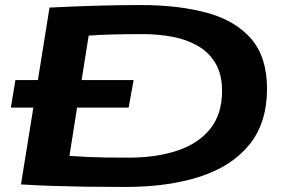

<svg xmlns="http://www.w3.org/2000/svg" viewBox="-20 -730 1123 760"><path d="M23 -304 41 -413H130L176 -700Q275 -705 363.5 -707.5Q452 -710 537 -710Q688 -710 800.5 -679Q913 -648 975 -575.5Q1037 -503 1037 -379Q1037 -244 967.5 -158Q898 -72 772 -31Q646 10 476 10Q388 10 319.5 9Q251 8 190 6Q129 4 63 0L112 -304ZM489 -106Q599 -106 682.5 -134Q766 -162 812.5 -220.5Q859 -279 859 -370Q859 -435 833.5 -478.5Q808 -522 764.5 -547.5Q721 -573 664.5 -584Q608 -595 545 -595Q480 -595 423.5 -593.5Q367 -592 331 -589L303 -413H509L489 -304H285L255 -113Q295 -110 330 -108.5Q365 -107 403 -106.5Q441 -106 489 -106Z"/></svg>

Font: Georama ExtraExtended SemiBold
Style: Italic
Weight: 600
Width: 8
Italic angle: -9°
Designer: Jean-Baptiste Levee
Foundry: Production Type
Version: Version 1.000